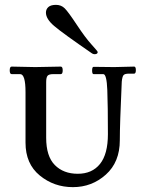

<svg xmlns="http://www.w3.org/2000/svg" viewBox="-20 -757 605 790"><path d="M169 -705Q169 -719 179 -728Q189 -737 210.5 -737Q232 -737 246.5 -722.5Q261 -708 296 -655Q331 -602 356.5 -574Q382 -546 382 -543Q382 -534 369 -534Q364 -534 359 -537Q237 -621 203 -650Q169 -679 169 -705ZM450 -481 532 -483Q539 -483 539 -468.5Q539 -454 532 -454H511Q493 -454 488 -447.5Q483 -441 481 -421Q473 -245 473 -180Q473 -90 415.5 -38.5Q358 13 280 13Q202 13 143.5 -35Q85 -83 85 -170V-378Q85 -452 63 -452H28Q20 -452 20 -467.5Q20 -483 28 -483L125 -481L230 -483Q238 -483 238 -467.5Q238 -452 230 -452H199Q181 -452 175.5 -445Q170 -438 170 -419V-190Q170 -114 205.5 -78Q241 -42 300 -42Q359 -42 391.5 -82.5Q424 -123 424 -205Q424 -321 421.5 -386.5Q419 -452 405 -452H365Q359 -452 359 -467Q359 -482 365 -482Z"/></svg>

Font: Sedan SC
Style: Regular
Weight: 400
Designer: Sebastian Salazar
Foundry: Sebastian Salazar
Version: Version 1.001